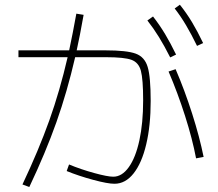

<svg xmlns="http://www.w3.org/2000/svg" viewBox="-20 -794 904 797"><path d="M260.7 -556.6H56.6V-585H267.1Q281.7 -653.3 296.9 -737.3L327.1 -732.4Q311 -641.6 298.3 -585H418Q506.3 -585 543.5 -571.3Q580.6 -557.6 593 -516.1Q605.5 -474.6 605.5 -375Q605.5 -272.5 586.9 -194.6Q568.4 -116.7 534.4 -74Q500.5 -31.2 455.1 -31.2Q426.8 -31.2 366.9 -47.4Q307.1 -63.5 256.8 -84L266.6 -111.3Q314.5 -91.3 370.4 -75.9Q426.3 -60.5 450.2 -60.5Q486.3 -60.5 514.6 -100.1Q543 -139.6 558.6 -211.4Q574.2 -283.2 574.2 -377Q574.2 -464.8 564.9 -499.8Q555.7 -534.7 525.6 -545.7Q495.6 -556.6 419.9 -556.6H292Q258.8 -412.6 214.1 -286.6Q169.4 -160.6 101.6 -17.6L73.2 -28.3Q140.6 -170.9 184.6 -293.9Q228.5 -417 260.7 -556.6ZM679.7 -497.1 709 -506.8Q746.6 -419.4 777.6 -322.3Q808.6 -225.1 825.2 -142.6L793.9 -136.7Q778.8 -216.8 748.3 -312.5Q717.8 -408.2 679.7 -497.1ZM591.8 -709 615.2 -725.6Q642.6 -690.4 665.3 -652.6Q688 -614.7 710.9 -567.4L686.5 -555.7Q662.1 -604 639.6 -640.4Q617.2 -676.8 591.8 -709ZM705.1 -758.8 726.6 -774.4Q754.4 -739.7 777.1 -701.9Q799.8 -664.1 823.2 -615.2L797.9 -603.5Q774.4 -651.9 752.4 -689Q730.5 -726.1 705.1 -758.8Z"/></svg>

Font: Pretendard GOV Thin
Style: Regular
Weight: 100
Designer: Base glyphs from Inter by Rasmus Andersson; Hangeul glyphs from Noto Sans CJK(Source Han Sans) by Jang Soo-young and Kan
Foundry: Kil Hyung-jin
Version: Version 1.309